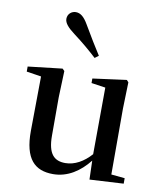

<svg xmlns="http://www.w3.org/2000/svg" viewBox="-92 -914 852 1004"><g transform="rotate(10 333.5 -411.5)"><path d="M387 -635C359 -679 331 -724 295 -786C273 -824 253 -839 229 -839C208 -839 186 -823 186 -796C186 -774 205 -752 241 -725C293 -686 330 -654 367 -620ZM451 11 631 1V-28L559 -35V-385L563 -525L553 -536L374 -512V-488L449 -477L447 -123C408 -79 361 -52 311 -52C252 -52 218 -84 218 -181V-385L223 -525L212 -536L30 -515V-488L108 -476L105 -187C104 -37 161 16 258 16C335 16 399 -27 448 -89Z"/></g></svg>

Font: Noto Serif SC SemiBold
Style: Regular
Weight: 600
Designer: Ryoko NISHIZUKA 西塚涼子 (kana & ideographs); Frank Grießhammer (Latin, Greek & Cyrillic); Wenlong ZHANG 张文龙 (bopomofo); San
Foundry: Adobe
Version: Version 2.001;hotconv 1.1.0;makeotfexe 2.6.0